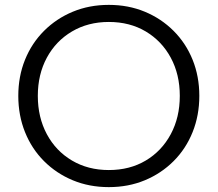

<svg xmlns="http://www.w3.org/2000/svg" viewBox="-20 -751 892 787"><path d="M426 16Q346 16 278.5 -12Q211 -40 160.5 -90.5Q110 -141 82.5 -209.5Q55 -278 55 -358Q55 -438 82.5 -506Q110 -574 160.5 -624.5Q211 -675 278.5 -703Q346 -731 426 -731Q506 -731 573.5 -703Q641 -675 691.5 -624.5Q742 -574 769.5 -506Q797 -438 797 -358Q797 -278 769.5 -209.5Q742 -141 691.5 -90.5Q641 -40 573.5 -12Q506 16 426 16ZM426 -54Q512 -54 577.5 -93Q643 -132 680 -201Q717 -270 717 -358Q717 -446 680 -514.5Q643 -583 577.5 -622Q512 -661 426 -661Q341 -661 275 -622Q209 -583 172 -514.5Q135 -446 135 -358Q135 -270 172 -201Q209 -132 275 -93Q341 -54 426 -54Z"/></svg>

Font: Wix Madefor Display
Style: Regular
Weight: 400
Designer: Dalton Maag Ltd
Foundry: Dalton Maag Ltd
Version: Version 3.100